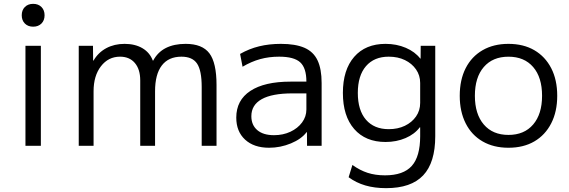

<svg xmlns="http://www.w3.org/2000/svg" viewBox="-20 -758 2959 998"><path d="M112.3 0V-520H192.4V0ZM152.3 -619.3Q125.7 -619.3 109.3 -635.6Q93 -652 93 -678.6Q93 -705.3 109.3 -721.7Q125.7 -738 152.3 -738Q179 -738 195.4 -721.7Q211.7 -705.3 211.7 -678.6Q211.7 -652 195.4 -635.6Q179 -619.3 152.3 -619.3Z M389.3 0V-520H463.3L464.1 -443.1H466.1Q490.6 -485.2 532.4 -507.6Q574.2 -530 627.6 -530Q682 -530 720.4 -507.4Q758.8 -484.7 774.3 -443.1H776.3Q799.9 -487.2 842.3 -508.6Q884.8 -530 945 -530Q1031.3 -530 1068.4 -480.9Q1105.5 -431.7 1105.5 -316.4V0H1028.4V-306.4Q1028.4 -391.2 1004.4 -427.3Q980.4 -463.4 923.2 -463.4Q856 -463.4 821 -417.6Q786 -371.7 786 -283.6V0H708.9V-339.9Q708.9 -397.9 680.9 -430.7Q653 -463.4 603.9 -463.4Q543.2 -463.4 504.8 -413.7Q466.4 -364 466.4 -283.6V0Z M1378.7 10Q1299.8 10 1253.9 -32.3Q1208.1 -74.5 1208.1 -146.7Q1208.1 -237.1 1281.3 -285.4Q1354.5 -333.7 1490.2 -333.7H1572.6Q1572.6 -404.6 1540.5 -434Q1508.4 -463.4 1431 -463.4Q1378.2 -463.4 1332.5 -450.8Q1286.7 -438.2 1240.8 -411.1L1228 -477.7Q1275.1 -504.6 1327.1 -517.3Q1379.1 -530 1439.7 -530Q1515.6 -530 1562.4 -509.7Q1609.2 -489.3 1630.5 -444.5Q1651.8 -399.7 1651.8 -326.5V0H1576L1575.5 -70.8H1573.4Q1547 -35.5 1492.3 -12.7Q1437.6 10 1378.7 10ZM1404.2 -55.3Q1451 -55.3 1489.3 -73.1Q1527.6 -91 1550.1 -121.4Q1572.6 -151.8 1572.6 -189V-272.6H1500.3Q1394.1 -272.6 1340.3 -242.5Q1286.5 -212.4 1286.5 -153.9Q1286.5 -108.2 1317.3 -81.7Q1348.1 -55.3 1404.2 -55.3Z M1987.1 220Q1927.2 220 1879.2 206Q1831.3 192 1792.1 163.3L1811.8 99.4Q1850.8 127.4 1891 140.4Q1931.2 153.4 1981.2 153.4Q2076.5 153.4 2120.3 104.5Q2164 55.6 2164 -50V-96.3H2162Q2135.3 -60.6 2088 -40.3Q2040.7 -20 1984.1 -20Q1879.8 -20 1821 -87.5Q1762.3 -155 1762.3 -275Q1762.3 -395 1821 -462.5Q1879.8 -530 1984.1 -530Q2041.2 -530 2089.3 -509.5Q2137.3 -488.9 2164.3 -453.7H2166.3L2166.8 -520H2242.4V-50Q2242.4 87.1 2179.7 153.5Q2117 220 1987.1 220ZM2000.5 -86.6Q2048.2 -86.6 2084.7 -104.3Q2121.2 -122 2142.6 -152.7Q2164 -183.5 2164 -223.1V-326.9Q2164 -366.2 2142.6 -397.1Q2121.2 -428 2084.7 -445.7Q2048.2 -463.4 2000.5 -463.4Q1924.8 -463.4 1882.3 -414.1Q1839.9 -364.8 1839.9 -275Q1839.9 -184.9 1882.3 -135.7Q1924.8 -86.6 2000.5 -86.6Z M2622.8 10Q2545.5 10 2488.4 -23Q2431.3 -56 2400.5 -117Q2369.7 -178 2369.7 -260Q2369.7 -343 2400.5 -403.5Q2431.3 -464 2488.4 -497Q2545.5 -530 2622.7 -530Q2700.9 -530 2757.5 -497Q2814 -464 2845.2 -403.5Q2876.4 -343 2876.4 -260Q2876.4 -178 2845.2 -117Q2814 -56 2757.5 -23Q2701 10 2622.8 10ZM2623 -56.7Q2705 -56.7 2751.3 -110.9Q2797.6 -165 2797.6 -260.1Q2797.6 -356 2751.3 -409.6Q2705 -463.3 2623 -463.3Q2541 -463.3 2494.7 -409.6Q2448.4 -356 2448.4 -260.1Q2448.4 -165 2494.7 -110.9Q2541 -56.7 2623 -56.7Z"/></svg>

Font: M PLUS 2 Thin
Style: Regular
Weight: 100
Designer: Coji Morishita
Foundry: UNDERFOREST DESIGN
Version: Version 1.001